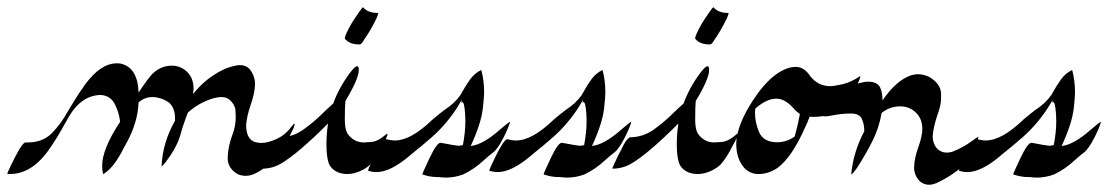

<svg xmlns="http://www.w3.org/2000/svg" viewBox="-64 -471 3030 525"><path d="M607.9 9.8Q597.7 9.8 587.4 5.9Q558.6 -9.8 558.6 -38.6Q558.6 -67.4 571.8 -103.5Q580.6 -126.5 580.6 -150.9Q580.6 -155.3 579.8 -169.4Q579.1 -183.6 564.9 -197.3Q556.2 -205.6 541 -205.6Q531.2 -205.6 519 -202.1Q480 -190.4 449.7 -163.1Q447.3 -155.8 444.3 -148.9Q435.1 -124.5 428.2 -98.6Q417.5 -64.9 388.7 -27.3Q379.9 -16.6 378.4 -16.6Q377.9 -16.6 377.9 -17.1Q380.4 -80.6 414.6 -141.1V-147Q414.6 -178.7 395.5 -192.4Q374.5 -205.6 352.5 -205.6Q333 -205.6 316.4 -192.4L314.9 -190.9Q313 -134.8 279.8 -76.2L274.4 -66.4Q248 -13.2 220.2 3.9Q219.2 3.9 218.8 4.2Q218.3 4.4 217.8 4.9Q215.3 -6.3 215.3 -17.6Q215.3 -63.5 264.2 -137.7V-139.2Q261.7 -163.1 249.8 -186.5Q237.8 -210 210.4 -211.4Q159.2 -209.5 126 -154.8L110.4 -127.4Q93.8 -96.7 72.3 -65.4Q24.4 4.9 -37.1 4.9H-43.9V4.4Q-43.9 1.5 -34.7 -17.6Q-23.4 -41.5 -12.7 -60.1Q-0.5 -81.5 5.9 -81.5H11.7Q53.2 -81.5 78.4 -107.4Q103.5 -133.3 122.1 -167.5Q126.5 -175.3 130.9 -182.1L136.7 -191.4Q149.9 -213.9 168.9 -240.2Q211.4 -297.9 255.4 -297.9L264.6 -297.4Q312.5 -287.6 314.9 -218.3Q316.9 -220.2 324.7 -232.4Q337.9 -252 348.6 -264.6Q372.6 -291.5 406.2 -291.5Q425.8 -291.5 441.4 -279.8Q465.3 -261.7 465.3 -228.5L463.9 -213.9L468.3 -219.2Q500 -257.3 543.9 -279.3Q559.6 -287.6 582.5 -292Q587.9 -293 592.3 -293Q608.4 -293 619.1 -281.7Q633.3 -262.7 633.3 -241.2Q633.3 -217.8 620.6 -181.6Q610.8 -153.3 608.9 -127.9Q609.9 -89.4 633.8 -82.5Q642.6 -80.1 651.4 -80.1Q668 -80.1 691.9 -90.8Q715.8 -101.6 731.9 -123.5Q739.3 -132.8 741.2 -132.8Q741.7 -132.8 741.7 -131.3Q741.7 -128.4 738.3 -119.6Q723.1 -87.9 703.1 -58.6Q671.9 -14.2 631.8 4.4Q619.6 9.8 607.9 9.8Z M885.7 4.9Q873 4.9 860.8 0.5Q839.8 -8.8 834.2 -26.9Q828.6 -44.9 828.6 -76.2Q828.6 -105.5 833 -133.3Q752 -52.2 705.6 -24.4Q681.2 -9.8 652.3 -9.8Q652.3 -12.7 668.9 -47.4L675.8 -60.1Q692.4 -95.7 702.1 -95.7Q736.8 -96.2 765.6 -116.7Q794.4 -137.2 819.3 -162.1Q829.6 -172.4 847.2 -188Q862.8 -231.4 893.1 -272Q906.7 -290 912.6 -290Q917 -290 917 -279.3Q917 -255.4 880.4 -194.8Q878.9 -179.7 878.9 -143.6Q878.9 -118.7 885.7 -106.4Q902.8 -81.5 931.2 -81.5Q934.6 -81.5 952.4 -83Q970.2 -84.5 994.1 -105.5H995.1Q995.6 -105.5 995.6 -105Q995.6 -97.2 981 -71.8Q963.9 -37.6 947.3 -20Q930.7 -4.9 906.7 2Q896 4.9 885.7 4.9ZM919.9 -349.6H917Q891.6 -349.6 878.9 -365.2V-366.7Q878.9 -375 899.4 -410.6Q900.4 -411.6 904.5 -418.2Q908.7 -424.8 914.1 -432.6Q926.8 -451.2 928.7 -451.2Q941.9 -435.5 969.7 -435.5Q970.2 -435.5 970.2 -434.6Q970.2 -432.1 966.3 -422.9Q965.8 -421.9 965.8 -421.4Q948.2 -385.3 930.2 -360.4Q930.2 -359.4 926.5 -354.5Q922.9 -349.6 919.9 -349.6Z M1155.8 14.6Q1146.5 14.6 1137.2 13.2H1132.3Q1111.8 13.2 1090.8 5.9Q1090.8 2.9 1110.6 -38.8Q1130.4 -80.6 1140.6 -80.6L1157.7 -77.6Q1173.8 -74.2 1190.4 -72.3Q1195.8 -72.8 1201.7 -74.2Q1208.5 -109.4 1208.5 -140.1Q1208.5 -158.7 1206.1 -177.2Q1205.6 -177.2 1205.6 -179Q1205.6 -180.7 1204.6 -184.6Q1203.6 -188.5 1202.4 -190.2Q1201.2 -191.9 1199.7 -191.9Q1198.7 -191.9 1196.8 -190.4Q1199.2 -197.3 1199.2 -198.2V-198.7Q1198.7 -198.7 1188.5 -180.7Q1158.7 -133.3 1118.2 -97.2Q1089.4 -71.8 1059.1 -47.9Q1058.1 -47.4 1057.6 -46.4Q1003.9 -0.5 965.8 -0.5Q954.6 -0.5 942.4 -3.9Q942.4 -9.3 962.4 -48.8Q982.9 -90.3 991.7 -90.3H992.2Q1004.4 -86.9 1016.1 -86.9Q1059.6 -86.9 1119.1 -144.5Q1138.2 -160.6 1151.4 -170.4Q1178.7 -188 1194.8 -210.9Q1209.5 -237.3 1221.4 -253.9Q1233.4 -270.5 1252 -279.8Q1259.8 -250.5 1259.8 -219.2Q1259.8 -205.6 1256.3 -175.3Q1252 -134.3 1223.1 -71.8Q1256.3 -75.2 1303.2 -116.7Q1328.6 -138.2 1330.6 -138.2V-137.7Q1330.6 -134.8 1324.2 -119.1L1317.9 -105L1313 -95.2Q1297.4 -64 1284.2 -54Q1271 -43.9 1258.8 -32.7Q1233.4 -8.8 1202.6 5.9Q1179.2 14.6 1155.8 14.6Z M1487.3 14.6Q1478 14.6 1468.8 13.2H1463.9Q1443.4 13.2 1422.4 5.9Q1422.4 2.9 1442.1 -38.8Q1461.9 -80.6 1472.2 -80.6L1489.3 -77.6Q1505.4 -74.2 1522 -72.3Q1527.3 -72.8 1533.2 -74.2Q1540 -109.4 1540 -140.1Q1540 -158.7 1537.6 -177.2Q1537.1 -177.2 1537.1 -179Q1537.1 -180.7 1536.1 -184.6Q1535.2 -188.5 1533.9 -190.2Q1532.7 -191.9 1531.2 -191.9Q1530.3 -191.9 1528.3 -190.4Q1530.8 -197.3 1530.8 -198.2V-198.7Q1530.3 -198.7 1520 -180.7Q1490.2 -133.3 1449.7 -97.2Q1420.9 -71.8 1390.6 -47.9Q1389.6 -47.4 1389.2 -46.4Q1335.4 -0.5 1297.4 -0.5Q1286.1 -0.5 1273.9 -3.9Q1273.9 -9.3 1293.9 -48.8Q1314.5 -90.3 1323.2 -90.3H1323.7Q1335.9 -86.9 1347.7 -86.9Q1391.1 -86.9 1450.7 -144.5Q1469.7 -160.6 1482.9 -170.4Q1510.3 -188 1526.4 -210.9Q1541 -237.3 1553 -253.9Q1564.9 -270.5 1583.5 -279.8Q1591.3 -250.5 1591.3 -219.2Q1591.3 -205.6 1587.9 -175.3Q1583.5 -134.3 1554.7 -71.8Q1587.9 -75.2 1634.8 -116.7Q1660.2 -138.2 1662.1 -138.2V-137.7Q1662.1 -134.8 1655.8 -119.1L1649.4 -105L1644.5 -95.2Q1628.9 -64 1615.7 -54Q1602.5 -43.9 1590.3 -32.7Q1564.9 -8.8 1534.2 5.9Q1510.7 14.6 1487.3 14.6Z M1843.8 4.9Q1831.1 4.9 1818.8 0.5Q1797.9 -8.8 1792.2 -26.9Q1786.6 -44.9 1786.6 -76.2Q1786.6 -105.5 1791 -133.3Q1710 -52.2 1663.6 -24.4Q1639.2 -9.8 1610.4 -9.8Q1610.4 -12.7 1627 -47.4L1633.8 -60.1Q1650.4 -95.7 1660.2 -95.7Q1694.8 -96.2 1723.6 -116.7Q1752.4 -137.2 1777.3 -162.1Q1787.6 -172.4 1805.2 -188Q1820.8 -231.4 1851.1 -272Q1864.7 -290 1870.6 -290Q1875 -290 1875 -279.3Q1875 -255.4 1838.4 -194.8Q1836.9 -179.7 1836.9 -143.6Q1836.9 -118.7 1843.8 -106.4Q1860.8 -81.5 1889.2 -81.5Q1892.6 -81.5 1910.4 -83Q1928.2 -84.5 1952.1 -105.5H1953.1Q1953.6 -105.5 1953.6 -105Q1953.6 -97.2 1939 -71.8Q1921.9 -37.6 1905.3 -20Q1888.7 -4.9 1864.7 2Q1854 4.9 1843.8 4.9ZM1877.9 -349.6H1875Q1849.6 -349.6 1836.9 -365.2V-366.7Q1836.9 -375 1857.4 -410.6Q1858.4 -411.6 1862.5 -418.2Q1866.7 -424.8 1872.1 -432.6Q1884.8 -451.2 1886.7 -451.2Q1899.9 -435.5 1927.7 -435.5Q1928.2 -435.5 1928.2 -434.6Q1928.2 -432.1 1924.3 -422.9Q1923.8 -421.9 1923.8 -421.4Q1906.2 -385.3 1888.2 -360.4Q1888.2 -359.4 1884.5 -354.5Q1880.9 -349.6 1877.9 -349.6Z M2009.8 4.9Q1988.3 4.9 1972.2 -10.7Q1949.2 -35.6 1949.2 -77.6Q1949.2 -86.9 1950.7 -96.2Q1960.4 -149.4 2006.8 -213.9Q2044.9 -266.6 2085 -282.7Q2099.1 -288.1 2112.3 -288.1Q2134.3 -288.1 2150.9 -263.7Q2172.4 -235.4 2206.5 -235.4Q2216.3 -235.4 2239.7 -240.7Q2263.2 -246.1 2287.6 -262.7H2288.1Q2288.6 -262.7 2288.6 -261.7Q2288.6 -259.3 2282.2 -243.7L2275.9 -229.5L2270.5 -219.2Q2238.3 -151.4 2159.7 -151.4L2149.9 -151.9Q2142.6 -132.8 2137.2 -122.1Q2101.6 -41.5 2062.5 -12.2Q2037.6 4.9 2009.8 4.9ZM2061 -82Q2086.9 -82 2108.9 -97.7Q2117.2 -126.5 2122.6 -156.2Q2122.6 -156.7 2122.8 -157.7Q2123 -158.7 2123.5 -159.2Q2114.7 -164.6 2106.4 -174.3Q2082.5 -201.2 2059.1 -201.2Q2031.7 -201.2 2001 -173.8Q2000.5 -168 2000.5 -161.6Q2000.5 -136.7 2011.2 -110.4Q2023.4 -82 2061 -82Z M2476.1 34.2Q2462.4 34.2 2450.7 24.4Q2435.5 7.8 2435.5 -12.7Q2435.5 -37.1 2448.2 -71.8Q2458 -100.6 2458 -118.7Q2458 -149.4 2436 -167Q2419.4 -180.2 2397.9 -180.2Q2368.7 -180.2 2346.7 -162.1Q2339.8 -121.6 2321.3 -84.7Q2302.7 -47.9 2279.3 -11.7Q2267.1 5.4 2264.2 5.4Q2263.7 5.4 2263.7 3.9Q2269.5 -55.7 2299.3 -112.3Q2299.3 -131.8 2292.5 -146.2Q2285.6 -160.6 2263.2 -160.6Q2237.3 -160.6 2211.4 -155.3Q2199.2 -152.8 2192.4 -152.8Q2184.1 -152.8 2184.1 -156.2Q2184.1 -162.6 2206.3 -191.2Q2228.5 -219.7 2257.3 -232.9Q2289.1 -247.6 2310.5 -247.6Q2335 -247.6 2342.8 -231.4Q2349.1 -217.8 2349.1 -196.3Q2386.2 -251 2427.2 -265.1Q2436.5 -268.1 2445.8 -268.1Q2461.9 -268.1 2478.5 -259.8Q2509.3 -240.7 2509.3 -213.4Q2509.3 -212.4 2509 -197.5Q2508.8 -182.6 2497.6 -151.4Q2488.3 -123 2486.3 -98.6Q2486.8 -74.7 2501.5 -62Q2511.2 -53.7 2524.9 -53.7Q2532.2 -53.7 2540.5 -56.2Q2569.3 -67.4 2594.2 -85.9Q2610.4 -97.2 2611.3 -97.2Q2611.3 -92.8 2605 -77.6Q2602.5 -72.8 2601.1 -68.8Q2581.1 -23.9 2564.9 -12.2Q2559.1 -8.8 2551.3 -2.9Q2528.3 14.6 2499.5 28.3Q2487.3 34.2 2476.1 34.2Z M2771.5 14.6Q2762.2 14.6 2752.9 13.2H2748Q2727.5 13.2 2706.5 5.9Q2706.5 2.9 2726.3 -38.8Q2746.1 -80.6 2756.3 -80.6L2773.4 -77.6Q2789.6 -74.2 2806.2 -72.3Q2811.5 -72.8 2817.4 -74.2Q2824.2 -109.4 2824.2 -140.1Q2824.2 -158.7 2821.8 -177.2Q2821.3 -177.2 2821.3 -179Q2821.3 -180.7 2820.3 -184.6Q2819.3 -188.5 2818.1 -190.2Q2816.9 -191.9 2815.4 -191.9Q2814.5 -191.9 2812.5 -190.4Q2814.9 -197.3 2814.9 -198.2V-198.7Q2814.5 -198.7 2804.2 -180.7Q2774.4 -133.3 2733.9 -97.2Q2705.1 -71.8 2674.8 -47.9Q2673.8 -47.4 2673.3 -46.4Q2619.6 -0.5 2581.5 -0.5Q2570.3 -0.5 2558.1 -3.9Q2558.1 -9.3 2578.1 -48.8Q2598.6 -90.3 2607.4 -90.3H2607.9Q2620.1 -86.9 2631.8 -86.9Q2675.3 -86.9 2734.9 -144.5Q2753.9 -160.6 2767.1 -170.4Q2794.4 -188 2810.5 -210.9Q2825.2 -237.3 2837.2 -253.9Q2849.1 -270.5 2867.7 -279.8Q2875.5 -250.5 2875.5 -219.2Q2875.5 -205.6 2872.1 -175.3Q2867.7 -134.3 2838.9 -71.8Q2872.1 -75.2 2918.9 -116.7Q2944.3 -138.2 2946.3 -138.2V-137.7Q2946.3 -134.8 2939.9 -119.1L2933.6 -105L2928.7 -95.2Q2913.1 -64 2899.9 -54Q2886.7 -43.9 2874.5 -32.7Q2849.1 -8.8 2818.4 5.9Q2794.9 14.6 2771.5 14.6Z"/></svg>

Font: Terrible Cursive
Style: Regular
Weight: 400
Designer: GGBotNet
Foundry: GGBotNet
Version: 1.00